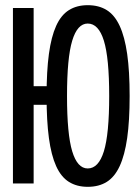

<svg xmlns="http://www.w3.org/2000/svg" viewBox="-20 -725 540 742"><path d="M30 -694H110V-16H30ZM319 -705Q362 -705 392.5 -686Q423 -667 442.5 -625Q462 -583 471.5 -516.5Q481 -450 481 -354Q481 -258 471.5 -191.5Q462 -125 442.5 -83Q423 -41 392.5 -22Q362 -3 319 -3Q277 -3 246.5 -22Q216 -41 197 -83Q178 -125 169 -191.5Q160 -258 160 -354Q160 -450 169 -516.5Q178 -583 197 -625Q216 -667 246.5 -686Q277 -705 319 -705ZM319 -634Q279 -634 259 -567.5Q239 -501 239 -354Q239 -207 259 -140.5Q279 -74 319 -74Q361 -74 381.5 -140.5Q402 -207 402 -354Q402 -501 381.5 -567.5Q361 -634 319 -634ZM210 -320H66V-392H210Z"/></svg>

Font: D2Coding ligature
Style: Regular
Weight: 400
Monospace: yes
Designer: Yong-Rak Park; Jeong-Hwan Yoon; Sang-Min Lee;
Foundry: NHN Corporation
Version: Version 1.3.2; Build 20180524